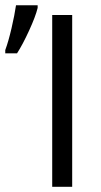

<svg xmlns="http://www.w3.org/2000/svg" viewBox="-33 -721 389 741"><path d="M168.5 0V-663.1H245.6V0ZM-12.7 -527.8Q-0.5 -560.5 11.5 -612.1Q23.4 -663.6 28.8 -700.7H112.3V-690.4Q104 -656.7 79.3 -603Q54.7 -549.3 32.7 -515.1H-12.7Z"/></svg>

Font: Bpm'online Open Sans
Style: Regular
Weight: 400
Foundry: Ascender Corporation
Version: Version 1.10